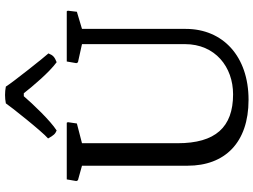

<svg xmlns="http://www.w3.org/2000/svg" viewBox="-146 -876 1039 788"><g transform="rotate(-90 374.0 -482.5)"><path d="M87.4 -232.4C87.4 -80.1 181.6 17.6 357.9 17.6C536.1 17.6 648.9 -87.4 648.9 -240.2V-666L719.2 -687L723.6 -724.1L721.2 -728.5H515.1L508.3 -689L511.7 -682.6L586.4 -666V-243.7C586.4 -118.7 492.2 -45.9 380.4 -45.9C245.1 -45.9 179.7 -118.7 179.7 -273.4V-666L260.7 -687L266.1 -724.1L263.7 -728.5H31.2L24.4 -689L27.8 -682.6L87.4 -666ZM231.9 -770C272 -795.4 340.8 -867.7 372.6 -904.8H384.8C414.6 -866.7 471.2 -799.8 512.2 -770C533.2 -778.3 540.5 -784.2 548.3 -803.7C536.1 -816.4 428.7 -951.2 412.1 -978.5C389.2 -982.9 366.2 -982.9 343.3 -978.5C333 -962.4 227.5 -829.1 199.2 -805.2C212.4 -781.7 217.8 -775.9 231.9 -770Z"/></g></svg>

Font: Trykker
Style: Regular
Weight: 400
Designer: Magnus Gaarde
Foundry: Magnus Gaarde
Version: Version 1.001